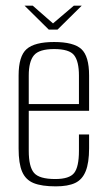

<svg xmlns="http://www.w3.org/2000/svg" viewBox="-20 -652 377 681"><path d="M178 9Q128 9 99.5 -2.5Q71 -14 58.5 -43Q46 -72 46 -125V-384Q46 -453 74.5 -478Q103 -503 172 -503Q241 -503 268.5 -478Q296 -453 296 -384V-259H82V-117Q82 -61 100.5 -39Q119 -17 176 -17Q226 -17 243 -38.5Q260 -60 260 -117V-175H296V-126Q296 -75 284 -45Q272 -15 246.5 -3Q221 9 178 9ZM82 -283H260V-384Q260 -434 243 -456Q226 -478 172 -478Q119 -478 100.5 -456Q82 -434 82 -384ZM153 -547 67 -632H96L168 -569L242 -632H270L184 -547Z"/></svg>

Font: Alumni Sans ExtraLight
Style: Regular
Weight: 250
Version: Version 1.018